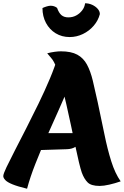

<svg xmlns="http://www.w3.org/2000/svg" viewBox="-39 -1118 756 1171"><path d="M419 -712Q407 -659 379.5 -589.5Q352 -520 316.5 -441.5Q281 -363 244.5 -280.5Q208 -198 176.5 -118Q145 -38 126 33Q68 19 36.5 6Q5 -7 -7 -20Q-19 -33 -19 -44Q-19 -57 0.5 -98Q20 -139 51.5 -200Q83 -261 120.5 -334.5Q158 -408 196 -486Q234 -564 265.5 -639Q297 -714 315 -777ZM460 -65Q453 -85 442.5 -128Q432 -171 420 -229Q408 -287 394 -353Q380 -419 365 -484.5Q350 -550 334.5 -608Q319 -666 304 -708Q291 -743 275 -762Q259 -781 249 -793Q272 -799 294 -802Q316 -805 332 -805Q395 -805 432.5 -784.5Q470 -764 491.5 -724Q513 -684 527 -626Q541 -568 557 -494Q579 -393 597.5 -301Q616 -209 639.5 -134.5Q663 -60 697 -12Q663 0 628 8Q593 16 569 16Q517 16 495.5 -5.5Q474 -27 460 -65ZM198 -306H467Q464 -278 452.5 -256.5Q441 -235 420.5 -222Q400 -209 369 -208L146 -201ZM220 -1069Q233 -1075 246.5 -1079Q260 -1083 270 -1083Q292 -1083 309 -1070Q320 -1039 336 -1025.5Q352 -1012 378 -1012Q404 -1012 425.5 -1023.5Q447 -1035 462 -1054.5Q477 -1074 480 -1098Q503 -1098 523.5 -1088.5Q544 -1079 557 -1064Q570 -1049 570 -1032Q560 -993 532.5 -961Q505 -929 466.5 -910.5Q428 -892 386 -892Q338 -892 300.5 -915Q263 -938 241.5 -978Q220 -1018 220 -1069Z"/></svg>

Font: Merienda Black
Style: Regular
Weight: 900
Designer: Eduardo Rodriguez Tunni
Foundry: Eduardo Rodriguez Tunni
Version: Version 2.001